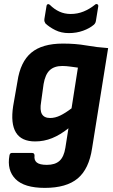

<svg xmlns="http://www.w3.org/2000/svg" viewBox="-20 -717 551 934"><path d="M286 -505Q348 -505 399 -496Q450 -487 506 -483L428 4Q413 105 358 151Q303 197 198 197Q98 197 55.5 154Q13 111 26 39Q28 27 38 27H136Q148 27 148 40Q145 62 159 73.5Q173 85 208 85Q248 85 269.5 65.5Q291 46 298 2L313 -93Q273 -61 233.5 -45Q194 -29 151 -29Q84 -29 57.5 -72.5Q31 -116 44 -201L65 -321Q79 -416 132 -460.5Q185 -505 286 -505ZM224 -143Q248 -143 273 -155Q298 -167 328 -190L359 -388Q343 -390 322.5 -393Q302 -396 283 -396Q244 -396 222 -375.5Q200 -355 192 -308L180 -221Q173 -181 184 -162Q195 -143 224 -143ZM315 -556Q278 -556 249 -570.5Q220 -585 201 -603Q198 -608 196.5 -612.5Q195 -617 196 -625L206 -686Q207 -695 212.5 -696.5Q218 -698 223 -693Q244 -672 269 -660.5Q294 -649 324 -649Q357 -649 386.5 -661Q416 -673 442 -694Q447 -699 453 -696.5Q459 -694 458 -686L447 -618Q446 -611 444 -606.5Q442 -602 437 -597Q416 -579 384 -567.5Q352 -556 315 -556Z"/></svg>

Font: Sofia Sans Semi Condensed ExtraBold
Style: Italic
Weight: 800
Italic angle: -9°
Version: Version 4.100